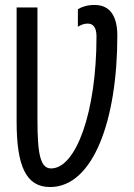

<svg xmlns="http://www.w3.org/2000/svg" viewBox="-20 -744 540 774"><path d="M182 10C356 10 453 -260 453 -600C453 -684 420 -724 361 -724C332 -724 311 -717 294 -707V-636C303 -642 317 -649 333 -649C356 -649 369 -633 369 -597C369 -291 286 -65 186 -65C143 -65 131 -121 131 -262V-714H47V-254C47 -74 85 10 182 10Z"/></svg>

Font: Noto Sans Mono ExtraCondensed
Style: Regular
Weight: 400
Width: 2
Designer: Monotype Design Team
Foundry: Monotype Imaging Inc.
Version: Version 2.014